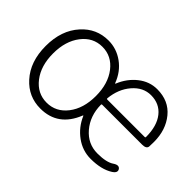

<svg xmlns="http://www.w3.org/2000/svg" viewBox="-89 -825 1115 1115"><g transform="rotate(45 468.5 -267.0)"><path d="M291 13Q193 13 127 -60Q56 -138 56 -266.5Q56 -395 127 -473Q193 -547 292 -547Q358 -547 413 -507.5Q468 -468 494 -399Q496 -394 498 -399Q525 -465 577 -506Q629 -547 692 -547Q787 -547 841 -481Q895 -415 895 -317Q895 -298 894 -279Q892 -257 857 -257H529Q524 -257 524 -252Q525 -161 578 -99Q631 -37 710 -37Q784 -37 818 -61Q848 -81 862 -61Q875 -40 845 -21Q792 13 704 13Q637 13 581.5 -27.5Q526 -68 498 -133Q496 -138 494 -133Q436 13 291 13ZM166.5 -101Q216 -37 292.5 -37Q369 -37 418.5 -101Q468 -165 468 -266.5Q468 -368 418.5 -432Q369 -496 292.5 -496Q216 -496 166.5 -431.5Q117 -367 117 -266Q117 -165 166.5 -101ZM524 -304Q524 -299 529 -299H837Q842 -299 842 -304Q842 -395 801.5 -446Q761 -497 691 -497Q627 -497 579.5 -442Q532 -387 524 -304Z"/></g></svg>

Font: Resource Han Rounded JP Light
Style: Regular
Weight: 300
Designer: Cyano Hao (round all glyphs); Ryoko NISHIZUKA 西塚涼子 (kana, bopomofo & ideographs); Paul D. Hunt (Latin, Greek & Cyrillic)
Foundry: Cyano Hao
Version: 0.990